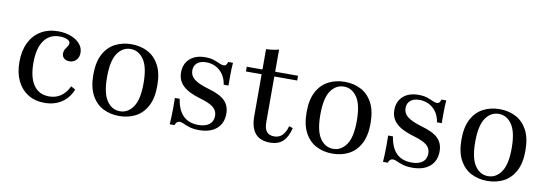

<svg xmlns="http://www.w3.org/2000/svg" viewBox="-47 -846 3297 1154"><g transform="rotate(10 1601.0 -269.0)"><path d="M247.6 11.3Q189.5 11.3 146.8 -15.3Q104 -41.9 80.6 -90.3Q57.3 -138.7 57.3 -204.8Q57.3 -273.4 81.5 -323Q105.6 -372.6 150.4 -399.6Q195.2 -426.6 255.6 -426.6Q300 -426.6 334.7 -412.9Q369.4 -399.2 389.5 -375.8Q409.7 -352.4 409.7 -321.8Q409.7 -295.2 393.5 -277.8Q377.4 -260.5 351.6 -260.5Q331.5 -260.5 319 -271.8Q306.5 -283.1 306.5 -300Q306.5 -315.3 313.3 -326.6Q320.2 -337.9 327 -348Q333.9 -358.1 333.9 -367.7Q333.9 -380.6 316.1 -389.1Q298.4 -397.6 270.2 -397.6Q208.1 -397.6 174.6 -350.4Q141.1 -303.2 141.1 -214.5Q141.1 -125.8 173.8 -78.6Q206.5 -31.5 268.5 -31.5Q308.9 -31.5 339.5 -52.4Q370.2 -73.4 389.5 -114.5L416.1 -99.2Q396 -46.8 352 -17.7Q308.1 11.3 247.6 11.3Z M703.2 11.3Q647.6 11.3 603.6 -11.7Q559.7 -34.7 533.9 -83.1Q508.1 -131.5 508.1 -207.3Q508.1 -283.9 533.9 -332.3Q559.7 -380.6 604 -403.6Q648.4 -426.6 703.2 -426.6Q758.9 -426.6 802.8 -403.6Q846.8 -380.6 872.6 -332.3Q898.4 -283.9 898.4 -207.3Q898.4 -131.5 872.6 -83.1Q846.8 -34.7 802.8 -11.7Q758.9 11.3 703.2 11.3ZM703.2 -17.7Q751.6 -17.7 783.1 -62.9Q814.5 -108.1 814.5 -207.3Q814.5 -307.3 783.1 -352.4Q751.6 -397.6 703.2 -397.6Q654 -397.6 623 -352.4Q591.9 -307.3 591.9 -207.3Q591.9 -108.1 623 -62.9Q654 -17.7 703.2 -17.7Z M1191.9 11.3Q1156.5 11.3 1133.1 4Q1109.7 -3.2 1094.8 -10.5Q1079.8 -17.7 1068.5 -17.7Q1050 -17.7 1041.1 7.3H1012.1Q1013.7 -12.1 1014.5 -35.1Q1015.3 -58.1 1015.7 -87.5Q1016.1 -116.9 1015.3 -154H1044.4Q1054.8 -85.5 1089.1 -52Q1123.4 -18.5 1181.5 -18.5Q1225 -18.5 1248.4 -37.1Q1271.8 -55.6 1271.8 -89.5Q1271.8 -121 1248 -140.7Q1224.2 -160.5 1165.3 -177.4Q1092.7 -198.4 1058.9 -230.6Q1025 -262.9 1025 -311.3Q1025 -364.5 1059.7 -395.6Q1094.4 -426.6 1153.2 -426.6Q1184.7 -426.6 1206 -419.4Q1227.4 -412.1 1242.7 -404.8Q1258.1 -397.6 1269.4 -397.6Q1278.2 -397.6 1283.9 -403.2Q1289.5 -408.9 1293.5 -422.6H1322.6Q1321 -404.8 1320.2 -385.9Q1319.4 -366.9 1319.4 -342.3Q1319.4 -317.7 1319.4 -283.1H1290.3Q1282.3 -336.3 1247.6 -366.9Q1212.9 -397.6 1163.7 -397.6Q1129 -397.6 1109.3 -381Q1089.5 -364.5 1089.5 -334.7Q1089.5 -303.2 1115.7 -282.3Q1141.9 -261.3 1204.8 -242.7Q1275 -223.4 1305.6 -193.1Q1336.3 -162.9 1336.3 -113.7Q1336.3 -55.6 1298 -22.2Q1259.7 11.3 1191.9 11.3Z M1624.2 11.3Q1563.7 11.3 1533.9 -23.8Q1504 -58.9 1504 -129.8V-206.5H1581.5V-104.8Q1581.5 -66.9 1596.4 -48.4Q1611.3 -29.8 1642.7 -29.8Q1672.6 -29.8 1691.9 -49.2Q1711.3 -68.5 1721 -105.6L1744.4 -98.4Q1731.5 -42.7 1702.4 -15.7Q1673.4 11.3 1624.2 11.3ZM1504 -206.5V-537.9Q1526.6 -538.7 1546 -541.5Q1565.3 -544.4 1581.5 -549.2V-206.5ZM1408.1 -384.7V-413.7H1721V-384.7Z M2004.8 11.3Q1949.2 11.3 1905.2 -11.7Q1861.3 -34.7 1835.5 -83.1Q1809.7 -131.5 1809.7 -207.3Q1809.7 -283.9 1835.5 -332.3Q1861.3 -380.6 1905.6 -403.6Q1950 -426.6 2004.8 -426.6Q2060.5 -426.6 2104.4 -403.6Q2148.4 -380.6 2174.2 -332.3Q2200 -283.9 2200 -207.3Q2200 -131.5 2174.2 -83.1Q2148.4 -34.7 2104.4 -11.7Q2060.5 11.3 2004.8 11.3ZM2004.8 -17.7Q2053.2 -17.7 2084.7 -62.9Q2116.1 -108.1 2116.1 -207.3Q2116.1 -307.3 2084.7 -352.4Q2053.2 -397.6 2004.8 -397.6Q1955.6 -397.6 1924.6 -352.4Q1893.5 -307.3 1893.5 -207.3Q1893.5 -108.1 1924.6 -62.9Q1955.6 -17.7 2004.8 -17.7Z M2493.5 11.3Q2458.1 11.3 2434.7 4Q2411.3 -3.2 2396.4 -10.5Q2381.5 -17.7 2370.2 -17.7Q2351.6 -17.7 2342.7 7.3H2313.7Q2315.3 -12.1 2316.1 -35.1Q2316.9 -58.1 2317.3 -87.5Q2317.7 -116.9 2316.9 -154H2346Q2356.5 -85.5 2390.7 -52Q2425 -18.5 2483.1 -18.5Q2526.6 -18.5 2550 -37.1Q2573.4 -55.6 2573.4 -89.5Q2573.4 -121 2549.6 -140.7Q2525.8 -160.5 2466.9 -177.4Q2394.4 -198.4 2360.5 -230.6Q2326.6 -262.9 2326.6 -311.3Q2326.6 -364.5 2361.3 -395.6Q2396 -426.6 2454.8 -426.6Q2486.3 -426.6 2507.7 -419.4Q2529 -412.1 2544.4 -404.8Q2559.7 -397.6 2571 -397.6Q2579.8 -397.6 2585.5 -403.2Q2591.1 -408.9 2595.2 -422.6H2624.2Q2622.6 -404.8 2621.8 -385.9Q2621 -366.9 2621 -342.3Q2621 -317.7 2621 -283.1H2591.9Q2583.9 -336.3 2549.2 -366.9Q2514.5 -397.6 2465.3 -397.6Q2430.6 -397.6 2410.9 -381Q2391.1 -364.5 2391.1 -334.7Q2391.1 -303.2 2417.3 -282.3Q2443.5 -261.3 2506.5 -242.7Q2576.6 -223.4 2607.3 -193.1Q2637.9 -162.9 2637.9 -113.7Q2637.9 -55.6 2599.6 -22.2Q2561.3 11.3 2493.5 11.3Z M2950 11.3Q2894.4 11.3 2850.4 -11.7Q2806.5 -34.7 2780.6 -83.1Q2754.8 -131.5 2754.8 -207.3Q2754.8 -283.9 2780.6 -332.3Q2806.5 -380.6 2850.8 -403.6Q2895.2 -426.6 2950 -426.6Q3005.6 -426.6 3049.6 -403.6Q3093.5 -380.6 3119.4 -332.3Q3145.2 -283.9 3145.2 -207.3Q3145.2 -131.5 3119.4 -83.1Q3093.5 -34.7 3049.6 -11.7Q3005.6 11.3 2950 11.3ZM2950 -17.7Q2998.4 -17.7 3029.8 -62.9Q3061.3 -108.1 3061.3 -207.3Q3061.3 -307.3 3029.8 -352.4Q2998.4 -397.6 2950 -397.6Q2900.8 -397.6 2869.8 -352.4Q2838.7 -307.3 2838.7 -207.3Q2838.7 -108.1 2869.8 -62.9Q2900.8 -17.7 2950 -17.7Z"/></g></svg>

Font: Playfair 5pt SemiExpanded Light
Style: Regular
Weight: 400
Version: Version 2.203